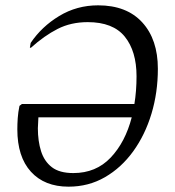

<svg xmlns="http://www.w3.org/2000/svg" viewBox="-20 -690 657 720"><path d="M237 10Q147 10 96 -46Q45 -102 45 -205Q45 -225 46.5 -247Q48 -269 53 -293L62 -300H484Q492 -349 492 -404Q492 -498 448 -552.5Q404 -607 309 -607Q246 -607 196 -581.5Q146 -556 96 -511H92L95 -529Q136 -590 202 -630Q268 -670 348 -670Q455 -670 513.5 -606Q572 -542 572 -432Q572 -343 548 -263.5Q524 -184 479.5 -122.5Q435 -61 373.5 -25.5Q312 10 237 10ZM122 -209Q122 -161 134 -123Q146 -85 174.5 -63Q203 -41 255 -41Q340 -41 395 -99Q450 -157 474 -250H124Q124 -240 123 -229.5Q122 -219 122 -209Z"/></svg>

Font: Spectral SC
Style: Italic
Weight: 400
Italic angle: -10°
Designer: Jean-Baptiste Levee
Foundry: Production Type
Version: Version 2.001